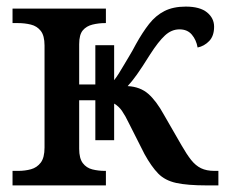

<svg xmlns="http://www.w3.org/2000/svg" viewBox="-20 -562 690 582"><path d="M18 0V-44H35Q56 -44 74 -49Q92 -54 103.5 -69Q115 -84 115 -115V-424Q115 -454 103.5 -468.5Q92 -483 73.5 -487.5Q55 -492 35 -492H18V-536H301V-492H298Q279 -492 260.5 -487.5Q242 -483 231 -470Q220 -457 220 -428V-306H269V-425H326V-319Q333 -328 340 -339Q347 -350 354.5 -363Q362 -376 371.5 -391.5Q381 -407 392 -428Q412 -464 432 -489.5Q452 -515 478.5 -528.5Q505 -542 543 -542Q586 -542 607.5 -524.5Q629 -507 629 -481Q629 -453 614 -437.5Q599 -422 579 -418Q575 -441 561.5 -457Q548 -473 524 -473Q500 -473 480 -454.5Q460 -436 435 -397Q410 -357 395 -336Q380 -315 367 -301Q405 -299 429.5 -277.5Q454 -256 477 -214L530 -122Q546 -94 559.5 -77Q573 -60 589.5 -52Q606 -44 630 -44H642V0H607Q548 0 514 -7.5Q480 -15 459.5 -36Q439 -57 418 -95L371 -188Q360 -211 350 -225.5Q340 -240 326 -248V-137H269V-258H220V-111Q220 -82 231 -67.5Q242 -53 260 -48.5Q278 -44 298 -44H301V0Z"/></svg>

Font: ET Text
Style: Regular
Weight: 470
Designer: Monotype Design Team
Foundry: Monotype Imaging Inc.
Version: Version 2.009